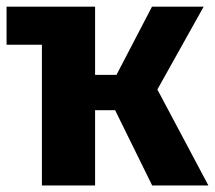

<svg xmlns="http://www.w3.org/2000/svg" viewBox="-20 -565 655 585"><path d="M107.7 0V-428.7H0V-544.6H269.7V-336.9H334.9L443.1 -544.6H600.5L459.5 -292.3L614.9 0H443.6L330.8 -229.2H269.7V0Z"/></svg>

Font: FiraCode Nerd Font
Style: Bold
Weight: 700
Designer: Carrois Corporate, Edenspiekermann AG, Nikita Prokopov
Foundry: Carrois Corporate, Edenspiekermann AG, Nikita Prokopov
Version: Version 6.002;Nerd Fonts 2.1.0